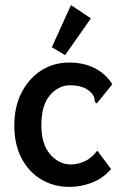

<svg xmlns="http://www.w3.org/2000/svg" viewBox="-20 -721 490 752"><path d="M252 11Q190 11 141 -18.5Q92 -48 64 -102Q36 -156 36 -229Q36 -303 64.5 -358.5Q93 -414 141.5 -445Q190 -476 251 -476Q309 -476 352 -453.5Q395 -431 420 -391L365 -323L359 -316L352 -321Q351 -329 349.5 -337.5Q348 -346 337 -358Q321 -374 300.5 -380.5Q280 -387 254 -387Q210 -387 176 -348.5Q142 -310 142 -230Q142 -156 176.5 -116.5Q211 -77 257 -77Q285 -77 311.5 -89Q338 -101 361 -131L415 -59Q383 -22 340 -5.5Q297 11 252 11ZM235 -505 183 -536 258 -701 336 -649Z"/></svg>

Font: Inconsolata SemiCondensed Bold
Style: Regular
Weight: 700
Width: 4
Monospace: yes
Designer: Raph Levien, Cyreal, Brenton Simpson
Foundry: Raph Levien, Cyreal, Google
Version: Version 3.001; ttfautohint (v1.8.2.53-6de2)